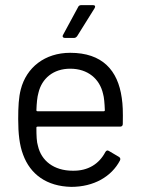

<svg xmlns="http://www.w3.org/2000/svg" viewBox="-20 -720 572 749"><path d="M343 -700H297C292 -700 287 -698 285 -693L226 -584C222 -577 226 -572 233 -572H269C274 -572 278 -575 281 -579L349 -688C353 -695 351 -700 343 -700ZM455 -338C440 -446 379 -514 254 -514C155 -514 83 -457 61 -371C53 -340 51 -304 51 -255C51 -199 56 -154 70 -117C98 -40 162 7 258 9C346 9 415 -31 448 -94C451 -100 449 -105 444 -108L405 -131C399 -135 395 -133 391 -127C367 -81 324 -53 264 -54C190 -54 141 -93 128 -151C123 -166 122 -191 122 -222C122 -225 124 -226 126 -226H449C455 -226 459 -230 459 -236C460 -286 459 -311 455 -338ZM254 -452C323 -452 369 -412 382 -354C386 -341 388 -317 389 -290C389 -287 387 -286 385 -286H126C124 -286 122 -287 122 -290C123 -317 125 -341 130 -358C143 -413 187 -452 254 -452Z"/></svg>

Font: Elastic
Style: elastic
Weight: 400
Designer: Jeremy Tribby
Foundry: Tribby Type
Version: Version 1.422;hotconv 1.0.109;makeotfexe 2.5.65596